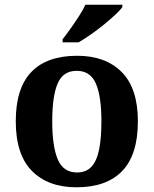

<svg xmlns="http://www.w3.org/2000/svg" viewBox="-20 -786 653 816"><path d="M304.6 10Q185 10 116 -59.3Q47 -128.7 47 -270.3Q47 -411 113.1 -480Q179.2 -549 308 -549Q428 -549 497 -480Q566 -411 566 -270.3Q566 -128.7 499.5 -59.3Q433 10 304.6 10ZM307.2 -53Q346 -53 368.7 -77.4Q391.3 -101.7 401.2 -150.5Q411 -199.2 411 -270Q411 -377 387.5 -431Q364 -485 306 -485Q248 -485 225 -431.2Q202 -377.5 202 -270Q202 -164 225.5 -108.5Q249 -53 307.2 -53ZM246 -619Q261 -638 279.5 -664Q298 -690 315.5 -717Q333 -744 343 -766H500V-756Q491 -743 469.5 -723Q448 -703 421 -681Q394 -659 366 -639.5Q338 -620 314 -606H246Z"/></svg>

Font: Noto Serif Armenian
Style: Regular
Weight: 400
Designer: Monotype Design Team
Foundry: Monotype Imaging Inc.
Version: Version 2.007